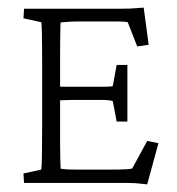

<svg xmlns="http://www.w3.org/2000/svg" viewBox="-20 -483 467 507"><path d="M368.7 3.9Q344.2 1 333.7 0.5Q323.2 0 312.5 0H43.5L42 -24.9L88.9 -35.2Q91.3 -44.9 91.3 -147.9V-311Q91.3 -417 88.9 -424.3L42 -434.6L43.5 -460H300.8Q313.5 -460 324.2 -460.4Q335 -460.9 359.4 -462.9L372.6 -364.7L342.3 -360.4L317.4 -424.3Q313 -425.3 305.7 -425.8Q298.3 -426.3 289.6 -426.3H186Q171.4 -426.3 161.4 -425.5Q151.4 -424.8 140.1 -423.8Q139.6 -421.4 139.4 -406.5Q139.2 -391.6 138.9 -372.6Q138.7 -353.5 138.7 -338.9V-105Q138.7 -88.4 139.2 -65.7Q139.6 -43 140.1 -37.6Q149.4 -36.1 159.7 -35.6Q169.9 -35.2 180.7 -35.2H273.4Q321.3 -35.2 329.1 -38.1L368.7 -110.8L398.4 -105ZM288.1 -162.1 277.8 -215.8Q270.5 -219.2 245.6 -219.2H177.7Q168.9 -219.2 157 -218.8Q145 -218.3 128.9 -217.8V-254.4Q145 -253.9 157 -253.9Q168.9 -253.9 177.7 -253.9H245.6Q257.8 -253.9 265.9 -254.2Q273.9 -254.4 277.8 -255.9L288.1 -311.5H316.4V-162.1Z"/></svg>

Font: Lateef ExtraLight
Style: Regular
Weight: 200
Designer: SIL International
Foundry: SIL International
Version: Version 4.200